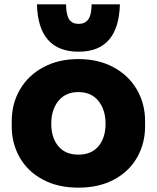

<svg xmlns="http://www.w3.org/2000/svg" viewBox="-20 -844 722 884"><path d="M34 -262V-286Q34 -367 72 -432Q110 -497 179.5 -534.5Q249 -572 341 -572Q433 -572 502.5 -534.5Q572 -497 610 -432Q648 -367 648 -286V-262Q648 -184 611.5 -119.5Q575 -55 505.5 -17.5Q436 20 341 20Q246 20 176.5 -17.5Q107 -55 70.5 -119.5Q34 -184 34 -262ZM466 -274Q466 -339 433 -379.5Q400 -420 341 -420Q282 -420 249 -379.5Q216 -339 216 -274Q216 -210 248.5 -171Q281 -132 341 -132Q401 -132 433.5 -171Q466 -210 466 -274ZM150 -824H284Q285 -774 299 -754Q313 -734 342 -734Q371 -734 386 -754Q401 -774 402 -824H532Q526 -606 342 -606Q156 -606 150 -824Z"/></svg>

Font: Sora-SIA ExtraBold
Style: Regular
Weight: 800
Designer: Jonathan Barnbrook, Julián Moncada
Foundry: Barnbrook Fonts
Version: Version 2.000